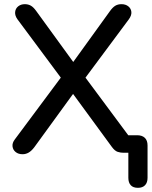

<svg xmlns="http://www.w3.org/2000/svg" viewBox="-20 -732 727 920"><path d="M641 168Q618 168 606.5 155.5Q595 143 595 120V-17L611 0H572Q557 0 543.5 -4.5Q530 -9 516 -28L311 -308H349L144 -26Q131 -9 117.5 -1Q104 7 88 7Q68 7 55 -3.5Q42 -14 40 -30.5Q38 -47 51 -64L287 -381V-339L64 -639Q51 -657 52.5 -674Q54 -691 67 -701.5Q80 -712 99 -712Q115 -712 127.5 -705Q140 -698 153 -680L347 -413H315L507 -679Q520 -697 532.5 -704.5Q545 -712 562 -712Q582 -712 595 -701.5Q608 -691 609.5 -674.5Q611 -658 597 -639L374 -339V-381L622 -47L569 -84H637Q661 -84 674 -71.5Q687 -59 687 -35V120Q687 143 675 155.5Q663 168 641 168Z"/></svg>

Font: Nunito SemiBold
Style: Regular
Weight: 600
Designer: Vernon Adams
Foundry: Vernon Adams
Version: Version 3.602